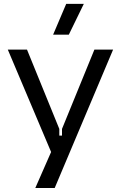

<svg xmlns="http://www.w3.org/2000/svg" viewBox="-20 -740 604 960"><path d="M545.5 -492H452L290 -95.5V-62H276.5V-95.5L115 -492H19L235.5 20L156.5 200H253.5ZM311 -720.5 245.5 -566.5H324L399 -720.5Z"/></svg>

Font: MCL Standard
Style: Regular
Weight: 400
Designer: Květoslav Bartoš
Foundry: Florian Karsten
Version: Version 1.001;Glyphs 3.2.3 (3260)